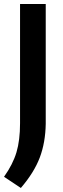

<svg xmlns="http://www.w3.org/2000/svg" viewBox="-32 -760 314 953"><path d="M-12 117.5Q32 55.5 49.8 -4.2Q67.5 -64 67.5 -148V-740H195V-145.5Q193.5 -52.5 165.5 21.8Q137.5 96 71.5 173Z"/></svg>

Font: Encode Sans Semi Condensed SmBd
Style: Regular
Weight: 600
Width: 4
Designer: Multiple Designers
Foundry: Impallari Type
Version: Version 2.000